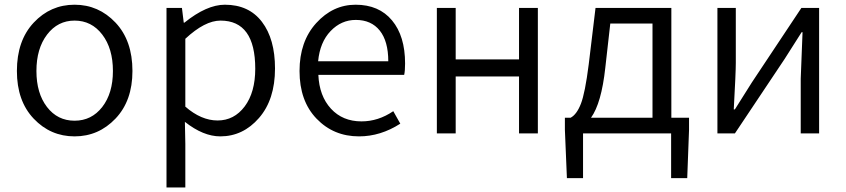

<svg xmlns="http://www.w3.org/2000/svg" viewBox="-20 -574 3638 826"><path d="M52.7 -268.6Q52.7 -399.4 125 -476.6Q197.3 -553.7 300.8 -553.7Q404.3 -553.7 477.1 -476.6Q549.8 -399.4 549.8 -268.6Q549.8 -140.6 477.1 -64Q404.3 12.7 300.8 12.7Q197.3 12.7 125 -63.5Q52.7 -139.6 52.7 -268.6ZM465.8 -268.6Q465.8 -365.2 419.9 -425.3Q374 -485.4 300.8 -485.4Q228.5 -485.4 182.6 -425.3Q136.7 -365.2 136.7 -268.6Q136.7 -172.9 182.1 -113.8Q227.5 -54.7 300.8 -54.7Q374 -54.7 419.9 -113.8Q465.8 -172.9 465.8 -268.6Z M696.3 232.4V-540H762.7L770.5 -476.6H773.4Q869.1 -553.7 947.3 -553.7Q1050.8 -553.7 1106.9 -480Q1163.1 -406.2 1163.1 -279.3Q1163.1 -145.5 1094.2 -66.4Q1025.4 12.7 927.7 12.7Q854.5 12.7 775.4 -49.8L777.3 44.9V232.4ZM916 -55.7Q987.3 -55.7 1032.7 -116.2Q1078.1 -176.8 1078.1 -278.3Q1078.1 -485.4 928.7 -485.4Q861.3 -485.4 777.3 -407.2V-115.2Q845.7 -55.7 916 -55.7Z M1524.4 12.7Q1415 12.7 1341.8 -63.5Q1268.6 -139.6 1268.6 -268.6Q1268.6 -395.5 1340.3 -474.6Q1412.1 -553.7 1509.8 -553.7Q1610.4 -553.7 1666.5 -486.3Q1722.7 -418.9 1722.7 -300.8Q1722.7 -268.6 1718.8 -252H1349.6Q1353.5 -161.1 1403.8 -106.4Q1454.1 -51.8 1535.2 -51.8Q1607.4 -51.8 1671.9 -95.7L1702.1 -42Q1617.2 12.7 1524.4 12.7ZM1348.6 -310.5H1650.4Q1650.4 -396.5 1613.8 -442.4Q1577.1 -488.3 1510.7 -488.3Q1448.2 -488.3 1402.3 -440.4Q1356.4 -392.6 1348.6 -310.5Z M1859.4 0V-540H1940.4V-318.4H2212.9V-540H2293.9V0H2212.9V-245.1H1940.4V0Z M2605.5 -472.7 2584 -282.2Q2567.4 -129.9 2522.5 -67.4H2787.1V-472.7ZM2868.2 -67.4H2944.3V-15.6L2936.5 192.4H2867.2V0H2488.3V192.4H2418.9L2410.2 -15.6V-67.4H2434.6Q2460.9 -81.1 2479 -127.4Q2497.1 -173.8 2512.7 -296.9L2542 -540H2868.2Z M3066.4 0V-540H3145.5V-303.7Q3145.5 -261.7 3136.7 -103.5H3141.6Q3151.4 -120.1 3178.2 -161.6Q3205.1 -203.1 3214.8 -219.7L3427.7 -540H3503.9V0H3424.8V-235.4Q3424.8 -248 3432.6 -435.5H3428.7Q3369.1 -342.8 3355.5 -320.3L3141.6 0Z"/></svg>

Font: Gen Shin Gothic Normal
Style: Regular
Weight: 300
Designer: [Source Han Sans]
Ryoko NISHIZUKA  (kana & ideographs); Paul D. Hunt (Latin, Greek & Cyrillic); Wenlong ZHANG  (bopomofo
Version: Version 1.002.20150607